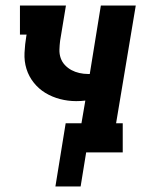

<svg xmlns="http://www.w3.org/2000/svg" viewBox="-20 -550 540 693"><path d="M180 123 217 -105H274L288 -187Q280 -186 272 -185.5Q264 -185 255 -185Q225 -185 196.5 -192.5Q168 -200 144 -214.5Q120 -229 102 -251.5Q84 -274 75.5 -301.5Q67 -329 68.5 -359.5Q70 -390 75 -420L76 -425H52V-530H218L197 -403Q195 -387 194.5 -371Q194 -355 199 -340.5Q204 -326 214.5 -315Q225 -304 238 -297Q251 -290 266.5 -286.5Q282 -283 297 -283Q299 -283 300.5 -283Q302 -283 304 -283L344 -530H470L399 -105H423V0H291L271 123Z"/></svg>

Font: Iosevka Slab Extrabold
Style: Italic
Weight: 800
Italic angle: -9°
Monospace: yes
Designer: Belleve Invis
Foundry: Belleve Invis
Version: Version 11.1.0; ttfautohint (v1.8.3)